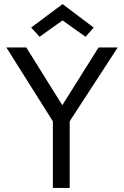

<svg xmlns="http://www.w3.org/2000/svg" viewBox="-20 -920 608 940"><path d="M11.2 0ZM556.2 -687.5H462.5L285 -405L108.8 -687.5H11.2L238.8 -326.2V0H321.2V-326.2ZM398.8 -740 286.2 -820 173.8 -740 132.5 -785 286.2 -900 438.8 -785Z"/></svg>

Font: Cambay
Style: Regular
Weight: 400
Designer: Pooja Saxena
Foundry: Pooja Saxena
Version: Version 1.181;PS 001.181;hotconv 1.0.70;makeotf.lib2.5.58329